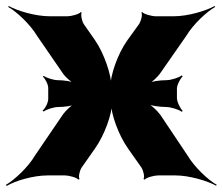

<svg xmlns="http://www.w3.org/2000/svg" viewBox="-80 -582 739 637"><path d="M507 -257V-288C507 -301 519 -322 526 -329L523 -332C515 -325 488 -316 472 -316C451 -316 421 -312 408 -305L410 -302C423 -308 443 -326 453 -341L538 -463C560 -500 605 -543 634 -559L632 -562C603 -546 544 -528 496 -528H437C424 -528 397 -535 392 -542L389 -540C394 -533 387 -511 382 -503L343 -449C310 -403 286 -332 286 -293H290C290 -332 266 -404 235 -449L198 -502C192 -511 187 -533 191 -540L188 -542C183 -535 156 -528 144 -528H86C37 -528 -22 -546 -51 -562L-53 -559C-24 -543 21 -500 43 -463L129 -338C138 -325 157 -309 169 -303L171 -306C159 -312 131 -316 112 -316C97 -316 74 -324 65 -330L62 -328C70 -321 80 -302 80 -290V-254C80 -241 70 -222 61 -215L65 -212C74 -219 98 -227 114 -227C134 -227 162 -231 174 -237L171 -240C159 -235 140 -217 130 -204L36 -66C14 -28 -32 15 -60 31L-58 35C-30 18 30 0 78 0H136C148 0 175 7 180 14L184 12C179 5 185 -17 190 -25L235 -89C267 -134 292 -204 292 -243H288C288 -204 313 -134 345 -89L390 -25C395 -17 401 5 396 12L400 14C405 7 432 0 444 0H502C548 0 608 18 637 34L639 31C610 15 565 -28 543 -65L452 -201C441 -216 420 -235 406 -242L404 -238C418 -232 448 -227 471 -227C487 -227 515 -218 523 -211L526 -214C519 -221 507 -243 507 -257Z"/></svg>

Font: Asimov
Style: EdgeWide
Weight: 500
Designer: Google
Version: Version 2.000980: 2014